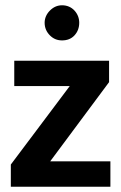

<svg xmlns="http://www.w3.org/2000/svg" viewBox="-20 -707 459 727"><path d="M393 -477V-396L170 -96H398V0H21V-84L244 -381H34V-477ZM149 -621C149 -638 156 -654 169 -667C182 -680 197 -687 215 -687C234 -687 250 -680 262 -667C274 -654 280 -638 280 -621C280 -602 274 -586 262 -573C250 -560 234 -554 215 -554C197 -554 182 -560 169 -573C156 -586 149 -602 149 -621Z"/></svg>

Font: Holmes&Hills Bold
Style: Bold
Weight: 500
Designer: Noopur Datye, Girish Dalvi, Yashodeep Gholap, Pallavi Karambelkar
Foundry: Ek Type
Version: ""